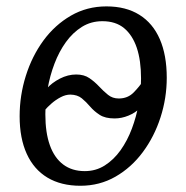

<svg xmlns="http://www.w3.org/2000/svg" viewBox="-20 -586 598 616"><path d="M238 10Q176 10 132.2 -16.2Q88.5 -42.5 65.8 -92.5Q43 -142.5 43 -213Q43 -279.5 62.8 -342.5Q82.5 -405.5 119.2 -455.8Q156 -506 207.5 -535.8Q259 -565.5 321.5 -565.5Q384 -565.5 427.2 -538.5Q470.5 -511.5 492.8 -460.2Q515 -409 515 -336.5Q515 -271.5 495 -209.5Q475 -147.5 438.2 -98Q401.5 -48.5 350.5 -19.2Q299.5 10 238 10ZM252 -37Q287.5 -37 316.2 -55.2Q345 -73.5 366.8 -104Q388.5 -134.5 403 -173Q417.5 -211.5 425 -253.2Q432.5 -295 432.5 -334.5Q432.5 -392 418.8 -432.8Q405 -473.5 378 -495.8Q351 -518 308.5 -518Q272 -518 242.8 -499.8Q213.5 -481.5 191.5 -451Q169.5 -420.5 154.8 -381.8Q140 -343 132.8 -301Q125.5 -259 125.5 -219Q125.5 -160.5 140 -120Q154.5 -79.5 182.8 -58.2Q211 -37 252 -37ZM347.5 -206Q317.5 -206 299.8 -217.5Q282 -229 269.2 -244Q256.5 -259 242.5 -270.5Q228.5 -282 206 -282.5Q190.5 -282.5 174.8 -274.2Q159 -266 145.5 -254.2Q132 -242.5 122.5 -231L129.5 -301.5Q146.5 -320.5 172.2 -333.8Q198 -347 224.5 -347Q250 -347 267 -335.2Q284 -323.5 298 -308.5Q312 -293.5 326.5 -281.8Q341 -270 361 -270Q390 -270 409 -289.5Q428 -309 439 -326.5L428.5 -238.5Q414 -224 392 -215Q370 -206 347.5 -206Z"/></svg>

Font: Merriweather 24pt Light
Style: Italic
Weight: 300
Italic angle: -7.8°
Version: Version 2.101